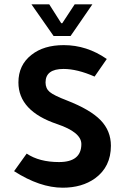

<svg xmlns="http://www.w3.org/2000/svg" viewBox="-20 -853 576 885"><path d="M472.2 -581.1Q454.1 -554.2 416 -500Q335.9 -535.2 272.9 -535.2Q189.9 -535.2 189.9 -473.1Q189.9 -445.3 209 -429.2Q228 -413.1 288.1 -390.1Q396 -348.1 443.6 -299.1Q491.2 -250 491.2 -181.2Q491.2 -84 418 -30.8Q357.9 12.2 269 12.2Q164.1 12.2 44.9 -64L103 -145Q161.1 -106 252 -106Q355 -106 355 -189Q355 -243.2 244.1 -280.8Q64.9 -340.8 64.9 -473.1Q64.9 -553.2 125 -600.1Q181.2 -645 273.9 -645Q380.4 -645 472.2 -581.1ZM305.2 -687H227.1L125 -833H207L262.2 -746.1H267.1L324.2 -833H405.8Q381.8 -797.9 335 -730L313 -698.2Z"/></svg>

Font: Tajawal
Style: Bold
Weight: 700
Designer: Boutros Fonts
Foundry: Created by Boutros International 2017
Version: Version 1.700